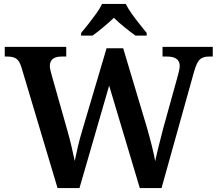

<svg xmlns="http://www.w3.org/2000/svg" viewBox="-20 -951 1100 971"><path d="M88 -612Q78 -644 62 -654.5Q46 -665 17 -665H4V-714H315V-665H292Q232 -665 232 -617Q232 -609 235 -595.5Q238 -582 242 -569L321 -290Q332 -251 341.5 -211Q351 -171 358 -137Q365 -172 374.5 -212Q384 -252 397 -295L519 -707H603L723 -306Q737 -257 748 -213Q759 -169 765 -136Q772 -170 783 -214Q794 -258 806 -304L876 -556Q880 -570 884.5 -588.5Q889 -607 889 -617Q889 -665 825 -665H802V-714H1056V-665H1037Q1008 -665 991.5 -651Q975 -637 961 -587L797 0H687L532 -518L382 0H271ZM390 -784Q406 -803 426.5 -829Q447 -855 466.5 -882Q486 -909 496 -931H616Q627 -909 646 -882Q665 -855 686 -829Q707 -803 722 -784V-771H665Q641 -788 609.5 -813.5Q578 -839 556 -861Q533 -839 502.5 -813.5Q472 -788 448 -771H390Z"/></svg>

Font: Noto Serif Malayalam SemiBold
Style: Regular
Weight: 600
Designer: Indian type Foundry, Jelle Bosma, Monotype Design Team
Foundry: Monotype Imaging Inc.
Version: Version 2.104; ttfautohint (v1.8.4.7-5d5b)